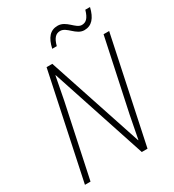

<svg xmlns="http://www.w3.org/2000/svg" viewBox="-210 -1013 1028 1132"><g transform="rotate(-30 304.0 -446.5)"><path d="M265 -791H296C309 -841 329 -859 357 -859C403 -859 429 -791 485 -791C535 -791 565 -826 581 -893H549C534 -840 514 -825 487 -825C446 -825 419 -893 360 -893C309 -893 280 -859 265 -791ZM31 0H69L173 -490C184 -546 194 -597 203 -646H205L418 0H457L608 -714H570L466 -226C457 -182 446 -122 436 -71H434L221 -714H182Z"/></g></svg>

Font: Noto Sans SemiCondensed ExtraLight
Style: Italic
Weight: 200
Width: 4
Italic angle: -12°
Designer: Monotype Design Team
Foundry: Monotype Imaging Inc.
Version: Version 2.013